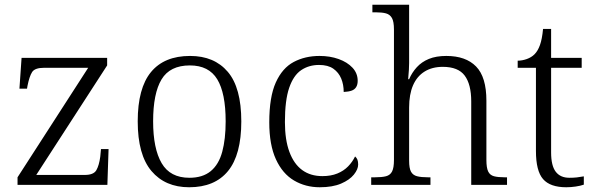

<svg xmlns="http://www.w3.org/2000/svg" viewBox="-20 -780 2508 810"><path d="M54 0V-32L352 -494H166Q127 -494 115.5 -476Q104 -458 96 -418L94 -406H62L71 -536H432V-504L133 -42H338Q375 -42 386.5 -62Q398 -82 403 -119L406 -151H438L433 0Z M778 10Q677 10 619 -58.5Q561 -127 561 -268Q561 -408 617 -476Q673 -544 782 -544Q884 -544 941 -477Q998 -410 998 -268Q998 -127 942 -58.5Q886 10 778 10ZM779 -30Q835 -30 869 -58Q903 -86 917.5 -139.5Q932 -193 932 -268Q932 -387 896.5 -445.5Q861 -504 781 -504Q697 -504 661.5 -445Q626 -386 626 -268Q626 -153 662 -91.5Q698 -30 779 -30Z M1329 10Q1269 10 1220.5 -18.5Q1172 -47 1144 -108Q1116 -169 1116 -264Q1116 -371 1143.5 -432Q1171 -493 1219 -518.5Q1267 -544 1328 -544Q1372 -544 1408.5 -531Q1445 -518 1467 -494.5Q1489 -471 1489 -439Q1489 -423 1482.5 -412.5Q1476 -402 1463 -397.5Q1450 -393 1430 -392Q1430 -423 1419.5 -448.5Q1409 -474 1386.5 -490Q1364 -506 1326 -506Q1283 -506 1250.5 -484Q1218 -462 1200 -409.5Q1182 -357 1182 -265Q1182 -190 1201 -139Q1220 -88 1255 -62.5Q1290 -37 1340 -37Q1376 -37 1403 -48Q1430 -59 1448.5 -78Q1467 -97 1478 -120Q1485 -114 1488 -106Q1491 -98 1491 -86Q1491 -66 1473 -43.5Q1455 -21 1419 -5.5Q1383 10 1329 10Z M1546 0V-32H1562Q1591 -32 1608.5 -36.5Q1626 -41 1634 -56.5Q1642 -72 1642 -105V-655Q1642 -689 1633.5 -704Q1625 -719 1608.5 -723.5Q1592 -728 1566 -728H1551V-760H1706V-514Q1706 -500 1705 -485.5Q1704 -471 1703 -460Q1702 -449 1702 -446H1706Q1718 -474 1738.5 -496.5Q1759 -519 1789.5 -531.5Q1820 -544 1863 -544Q1945 -544 1988.5 -499.5Q2032 -455 2032 -355V-105Q2032 -72 2039.5 -56.5Q2047 -41 2064 -36.5Q2081 -32 2109 -32H2119V0H1968V-352Q1968 -424 1940.5 -461Q1913 -498 1848 -498Q1803 -498 1771 -478Q1739 -458 1722.5 -420Q1706 -382 1706 -326V-102Q1706 -70 1714 -55.5Q1722 -41 1739.5 -36.5Q1757 -32 1785 -32H1796V0Z M2369 10Q2301 10 2271 -24.5Q2241 -59 2241 -143V-494H2164V-524Q2183 -524 2202.5 -531Q2222 -538 2235 -551Q2249 -565 2258 -590Q2267 -615 2271 -658H2305V-536H2434V-494H2305V-137Q2305 -81 2324.5 -55.5Q2344 -30 2382 -30Q2399 -30 2413 -31.5Q2427 -33 2443 -36V-1Q2429 4 2408.5 7Q2388 10 2369 10Z"/></svg>

Font: Noto Serif Khmer Light
Style: Regular
Weight: 300
Version: Version 2.003